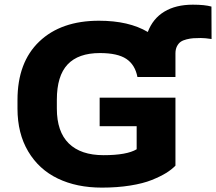

<svg xmlns="http://www.w3.org/2000/svg" viewBox="-20 -812 947 841"><path d="M426.3 9.8Q315.9 9.8 233.2 -30Q150.4 -69.8 103.5 -148.7Q56.6 -227.5 56.6 -336.4V-374Q56.6 -539.1 152.1 -630.1Q247.6 -721.2 413.6 -721.2Q544.4 -721.2 627.4 -671.9Q649.4 -730.5 699.7 -761Q750 -791.5 824.7 -791.5Q877 -791.5 906.2 -783.2L906.7 -641.1Q877.9 -645.5 859.9 -645.5Q840.3 -645.5 826.7 -644.5Q813 -643.6 797.1 -639.6Q781.2 -635.7 771.5 -628.9Q761.7 -622.1 755.1 -609.1Q748.5 -596.2 748.5 -578.1V-474.6H582Q571.8 -528.3 533.4 -554Q495.1 -579.6 417.5 -579.6Q322.8 -579.6 275.9 -529.5Q229 -479.5 229 -375V-336.4Q229 -234.9 281.5 -183.6Q334 -132.3 433.6 -132.3Q535.6 -132.3 578.6 -158.2V-259.3H416.5V-384.3H748.5V-86.4Q731.9 -69.3 707.5 -54.2Q683.1 -39.1 645 -23.7Q606.9 -8.3 550.3 0.7Q493.7 9.8 426.3 9.8Z"/></svg>

Font: Bert Sans Black
Style: Regular
Weight: 900
Designer: Christian Robertson, Adam Twardoch, & Cristiano Sobral
Foundry: Google
Version: Version 12.135;January 10, 2020;FontCreator 12.0.0.2547 64-b